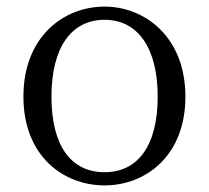

<svg xmlns="http://www.w3.org/2000/svg" viewBox="-20 -548 634 582"><path d="M297 14C420 14 542 -74 542 -255C542 -437 418 -528 297 -528C173 -528 51 -437 51 -255C51 -74 173 14 297 14ZM297 -26C196 -26 136 -105 136 -255C136 -404 196 -488 297 -488C397 -488 458 -404 458 -255C458 -105 397 -26 297 -26Z"/></svg>

Font: Noto Serif CJK JP
Style: Regular
Weight: 400
Designer: Ryoko NISHIZUKA 西塚涼子 (kana & ideographs); Frank Grießhammer (Latin, Greek & Cyrillic); Wenlong ZHANG 张文龙 (bopomofo); San
Foundry: Adobe Systems Incorporated
Version: Version 1.000;PS 1;hotconv 16.6.53;makeotf.lib2.5.65590